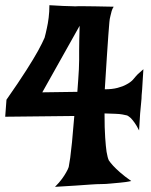

<svg xmlns="http://www.w3.org/2000/svg" viewBox="-20 -727 582 738"><path d="M169.9 -707Q202.1 -705.1 223.1 -704.1Q244.1 -703.1 256.8 -703.1Q271.5 -702.1 279.3 -703.1H304.7Q319.3 -703.1 346.2 -702.6Q373 -702.1 417 -701.2Q412.1 -694.3 409.2 -684.6Q406.2 -674.8 404.3 -665Q401.4 -654.3 400.4 -641.6Q399.4 -626 396.5 -592.8Q394.5 -564.5 391.1 -514.2Q387.7 -463.9 382.8 -383.8Q411.1 -383.8 431.6 -389.2Q452.1 -394.5 465.8 -402.3Q481.4 -410.2 491.2 -420.9Q496.1 -426.8 502 -433.6Q506.8 -439.5 514.6 -446.3Q522.5 -453.1 531.2 -460.9Q529.3 -434.6 528.3 -415.5Q527.3 -396.5 526.4 -383.8Q525.4 -369.1 524.4 -360.4Q524.4 -349.6 522.5 -332Q520.5 -316.4 518.6 -290.5Q516.6 -264.6 514.6 -225.6Q504.9 -245.1 496.6 -256.3Q488.3 -267.6 482.4 -273.4Q474.6 -280.3 468.8 -283.2Q461.9 -285.2 450.2 -287.1Q439.5 -289.1 423.3 -289.6Q407.2 -290 381.8 -291Q381.8 -233.4 384.3 -198.2Q386.7 -163.1 389.6 -143.6Q393.6 -120.1 398.4 -110.4Q404.3 -101.6 415 -89.8Q424.8 -79.1 441.4 -64.5Q458 -49.8 484.4 -31.2Q461.9 -26.4 441.9 -24.9Q421.9 -23.4 405.3 -21.5Q386.7 -19.5 370.1 -19.5Q352.5 -19.5 327.1 -17.6Q304.7 -15.6 271.5 -13.7Q238.3 -11.7 191.4 -8.8Q208 -25.4 218.3 -39.6Q228.5 -53.7 234.4 -64.5Q241.2 -76.2 244.1 -85Q246.1 -95.7 250 -121.1Q252.9 -142.6 256.8 -180.7Q260.7 -218.8 265.6 -281.2L0 -278.3L4.9 -343.8Q52.7 -412.1 81.5 -457.5Q110.4 -502.9 126 -531.2Q143.6 -563.5 151.4 -582Q156.2 -599.6 160.2 -619.1Q164.1 -635.7 167 -658.7Q169.9 -681.6 169.9 -707ZM277.3 -374Q279.3 -400.4 280.8 -422.4Q282.2 -444.3 283.2 -460.9Q284.2 -479.5 284.2 -496.1V-532.2Q284.2 -549.8 284.7 -573.7Q285.2 -597.7 286.1 -627.9L142.6 -372.1Z"/></svg>

Font: Lakki Reddy
Style: Regular
Weight: 400
Designer: Appaji Ambarisha Darbha
Version: Version 1.0.4; ttfautohint (v1.2.42-39fb)